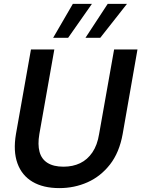

<svg xmlns="http://www.w3.org/2000/svg" viewBox="-20 -954 726 986"><path d="M285 12Q202 12 147 -20.5Q92 -53 69.5 -115.5Q47 -178 62 -266L139 -700H259L182 -265Q173 -212 183 -174.5Q193 -137 224 -117.5Q255 -98 306 -98Q354 -98 391.5 -116Q429 -134 454.5 -171.5Q480 -209 489 -266L566 -700H686L610 -266Q593 -171 545 -109.5Q497 -48 429.5 -18Q362 12 285 12ZM419 -760 533 -934H632L495 -760ZM253 -760 354 -934H452L330 -760Z"/></svg>

Font: DM Sans 28pt SemiBold
Style: Italic
Weight: 600
Italic angle: -10°
Version: Version 4.004;gftools[0.9.30]